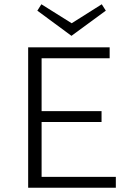

<svg xmlns="http://www.w3.org/2000/svg" viewBox="-20 -880 621 900"><path d="M315 -712 155 -830 174 -860 316 -771 457 -860 476 -830ZM523 -51V0H112V-658H494V-607H175V-359H456V-308H175V-51Z"/></svg>

Font: Isabella Sans
Style: Regular
Weight: 400
Designer: Original fonts by Christian Thalmann (Catharsis Fonts), Modifications by Cristiano Sobral
Version: Version 0.002;July 12, 2020;FontCreator 13.0.0.2655 64-bit; 